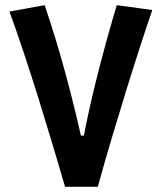

<svg xmlns="http://www.w3.org/2000/svg" viewBox="-20 -723 626 743"><path d="M231.9 0Q212.4 -66.9 186.3 -154.1Q160.2 -241.2 130.9 -335.7Q101.6 -430.2 72 -519Q42.5 -607.9 16.6 -678.2L152.8 -703.1Q195.8 -576.2 231 -447.5Q266.1 -318.8 293 -198.2H304.7Q323.2 -294.9 346.9 -391.4Q370.6 -487.8 393.3 -569.3Q416 -650.9 432.1 -703.1L569.3 -684.1Q548.8 -625 522.7 -544.4Q496.6 -463.9 468 -371.6Q439.5 -279.3 411.1 -184.1Q382.8 -88.9 358.4 0Z"/></svg>

Font: Cascadia Mono PL
Style: Bold
Weight: 700
Monospace: yes
Designer: Aaron Bell
Foundry: Saja Typeworks
Version: Version 2404.023; ttfautohint (v1.8.4)